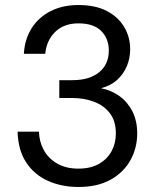

<svg xmlns="http://www.w3.org/2000/svg" viewBox="-20 -732 628 764"><path d="M292 12Q225 12 170.5 -12.5Q116 -37 84 -86Q52 -135 50 -208H135Q136 -168 154.5 -134.5Q173 -101 208 -81Q243 -61 292 -61Q341 -61 374 -80Q407 -99 424 -130.5Q441 -162 441 -201Q441 -250 417.5 -281Q394 -312 354.5 -327Q315 -342 268 -342H216V-413H268Q336 -413 374.5 -444.5Q413 -476 413 -531Q413 -578 383 -608.5Q353 -639 292 -639Q234 -639 199.5 -605Q165 -571 160 -518H75Q78 -575 105.5 -619Q133 -663 181 -687.5Q229 -712 292 -712Q360 -712 405.5 -688Q451 -664 474.5 -624Q498 -584 498 -536Q498 -501 485 -469.5Q472 -438 446.5 -414.5Q421 -391 382 -381Q423 -373 455.5 -349.5Q488 -326 507 -288.5Q526 -251 526 -201Q526 -144 499.5 -95.5Q473 -47 421 -17.5Q369 12 292 12Z"/></svg>

Font: DM Sans 24pt
Style: Regular
Weight: 400
Designer: Colophon Foundry, Jonny Pinhorn
Foundry: Colophon Foundry
Version: Version 4.004;gftools[0.9.30]